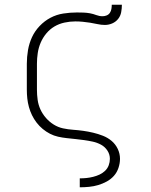

<svg xmlns="http://www.w3.org/2000/svg" viewBox="-20 -591 640 816"><path d="M319 205V167H320Q334 167 348 165.5Q362 164 376 160.5Q390 157 403 151Q416 145 426.5 135Q437 125 442 111.5Q447 98 447 84Q447 65 436.5 49Q426 33 409.5 24Q393 15 374.5 11Q356 7 338 4.5Q320 2 301 0Q282 -2 263.5 -4Q245 -6 227 -10Q209 -14 192.5 -22.5Q176 -31 161.5 -43Q147 -55 135.5 -70Q124 -85 116 -101.5Q108 -118 103 -136Q98 -154 96 -172.5Q94 -191 94 -210V-320Q94 -349 99 -378Q104 -407 116 -433Q128 -459 148.5 -480.5Q169 -502 194.5 -515.5Q220 -529 249 -533.5Q278 -538 307 -538Q321 -538 335 -537.5Q349 -537 362.5 -534.5Q376 -532 389 -527Q402 -522 416 -522Q425 -522 433.5 -525.5Q442 -529 447 -536.5Q452 -544 453.5 -553Q455 -562 455 -571H498Q498 -555 495 -539Q492 -523 482 -510.5Q472 -498 457 -491.5Q442 -485 426 -485Q410 -485 394.5 -488.5Q379 -492 363 -494.5Q347 -497 331.5 -498.5Q316 -500 300 -500Q277 -500 254 -495Q231 -490 211.5 -478.5Q192 -467 177 -449Q162 -431 153 -410Q144 -389 140.5 -366Q137 -343 137 -320V-210Q137 -188 140 -166.5Q143 -145 152 -125.5Q161 -106 175.5 -89.5Q190 -73 208.5 -61.5Q227 -50 248 -45.5Q269 -41 290.5 -39.5Q312 -38 333.5 -35Q355 -32 376 -27Q397 -22 417.5 -14Q438 -6 454.5 8Q471 22 480.5 42Q490 62 490 84Q490 103 483.5 122.5Q477 142 464 156.5Q451 171 433.5 180.5Q416 190 397.5 195.5Q379 201 359 203Q339 205 320 205Z"/></svg>

Font: Iosevka Curly Slab XLtEx
Style: Regular
Weight: 200
Width: 7
Monospace: yes
Designer: Belleve Invis
Foundry: Belleve Invis
Version: Version 11.1.0; ttfautohint (v1.8.3)